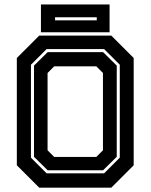

<svg xmlns="http://www.w3.org/2000/svg" viewBox="-20 -864 693 884"><path d="M160.5 0 57.5 -103V-597L160.5 -700H492.5L595.5 -597V-103L492.5 0ZM229.5 -141.5H423.5L454 -172V-528L423.5 -558.5H229.5L199 -528V-172ZM194.5 -66H459.5L531.5 -138V-566L459.5 -638H194.5L122.5 -566V-138ZM199.5 -80 136.5 -142V-562L199.5 -624H454.5L517.5 -562V-142L454.5 -80ZM168.5 -715.5V-843.5H484.5V-715.5ZM233.5 -770.5H425.5V-784.5H233.5Z"/></svg>

Font: Tourney
Style: Bold
Weight: 700
Designer: Tyler Finck
Foundry: Etcetera Type Co
Version: Version 1.015